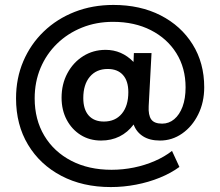

<svg xmlns="http://www.w3.org/2000/svg" viewBox="-20 -641 892 778"><path d="M429 117Q315 117 228.5 71.5Q142 26 93.5 -54.8Q45 -135.5 45 -242.5Q45 -324 74.5 -393Q104 -462 157.2 -513.2Q210.5 -564.5 282.5 -592.8Q354.5 -621 439.5 -621Q548 -621 630.8 -578.8Q713.5 -536.5 760.5 -461.2Q807.5 -386 807.5 -287.5Q807.5 -226.5 783.2 -177.5Q759 -128.5 718.2 -100Q677.5 -71.5 628.5 -71.5Q586.5 -71.5 559.5 -88.8Q532.5 -106 521.5 -136.5Q497.5 -104.5 464.2 -88Q431 -71.5 389.5 -71.5Q343 -71.5 307 -94Q271 -116.5 250.2 -155.8Q229.5 -195 229.5 -245Q229.5 -300 253 -344Q276.5 -388 317 -413.5Q357.5 -439 408 -439Q473.5 -439 521 -390L522.5 -426H594L582.5 -211Q580.5 -174.5 592.8 -157.2Q605 -140 637 -140Q664.5 -140 686 -158Q707.5 -176 719.8 -209Q732 -242 732 -287Q732 -365.5 694.8 -425.2Q657.5 -485 591.2 -518.8Q525 -552.5 438 -552.5Q370 -552.5 312.2 -529.2Q254.5 -506 211.2 -464Q168 -422 144.2 -365.5Q120.5 -309 120.5 -242.5Q120.5 -156.5 159.5 -91.2Q198.5 -26 268.8 10.5Q339 47 432 47Q478 47 523 37.8Q568 28.5 607.5 11.2Q647 -6 677 -29.5L707 35.5Q672 61 627 79.2Q582 97.5 531.2 107.2Q480.5 117 429 117ZM401 -148.5Q447 -148.5 473.5 -180.2Q500 -212 500 -267.5Q500 -313 478.2 -337.2Q456.5 -361.5 416.5 -361.5Q370.5 -361.5 344 -330Q317.5 -298.5 317.5 -243.5Q317.5 -198 339.2 -173.2Q361 -148.5 401 -148.5Z"/></svg>

Font: Geologica Roman Medium
Style: Regular
Weight: 500
Designer: Sindre Bremnes, Frode Helland
Foundry: Monokrom Skriftforlag AS
Version: Version 1.010;gftools[0.9.28]